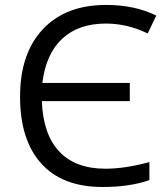

<svg xmlns="http://www.w3.org/2000/svg" viewBox="-20 -745 679 775"><path d="M407.2 -649.9Q296.9 -649.9 231.2 -588.9Q165.5 -527.8 150.9 -410.2H503.9V-336.9H148.9Q153.8 -203.1 219 -133.5Q284.2 -64 405.8 -64Q484.9 -64 583 -90.8V-18.1Q504.4 9.8 394 9.8Q231.9 9.8 146.5 -85Q61 -179.7 61 -354.5Q61 -529.3 153.1 -627.2Q245.1 -725.1 408.2 -725.1Q523.9 -725.1 610.8 -682.1L576.2 -609.9Q493.7 -649.9 407.2 -649.9Z"/></svg>

Font: OpenSans-Regular
Style: Regular
Weight: 400
Foundry: Ascender Corporation
Version: Version 1.10